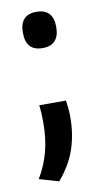

<svg xmlns="http://www.w3.org/2000/svg" viewBox="-73 -499 354 665"><g transform="rotate(-10 104.0 -166.0)"><path d="M152 -142Q153.5 -132 155.2 -116.8Q157 -101.5 157 -84Q157 -23 139.5 29Q122 81 80.5 129.5L12 109.5Q37 68 49.2 22Q61.5 -24 61.5 -80Q61.5 -96.5 60.8 -111.5Q60 -126.5 58 -142ZM104.5 -335Q74.5 -335 60.2 -351.2Q46 -367.5 46 -396.5V-401.5Q46 -430.5 60.2 -446.5Q74.5 -462.5 104.5 -462.5Q134 -462.5 148.5 -446.5Q163 -430.5 163 -401.5V-396.5Q163 -367.5 148.5 -351.2Q134 -335 104.5 -335Z"/></g></svg>

Font: Anek Telugu Medium
Style: Regular
Weight: 500
Designer: Omkar Bhoir (Telugu), Yesha Goshar (Latin)
Foundry: Ek Type
Version: Version 1.003